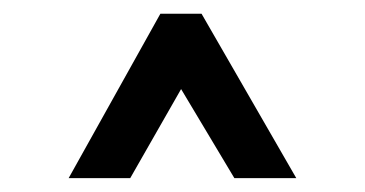

<svg xmlns="http://www.w3.org/2000/svg" viewBox="-20 -730 532 280"><path d="M80.1 -470.2 213.9 -710H273.9L412.1 -470.2H321.8L244.1 -600.1L169.9 -470.2Z"/></svg>

Font: Gully
Style: Bold
Weight: 700
Designer: jaikishan Patel
Foundry: MagicType
Version: Version 1.000;Glyphs 3.2 (3242)